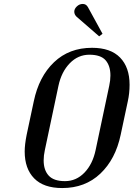

<svg xmlns="http://www.w3.org/2000/svg" viewBox="-20 -942 676 972"><path d="M295 10Q201 10 153 -39Q105 -88 105 -175Q105 -210 115 -260L151 -429Q177 -554 253.5 -627Q330 -700 446 -700Q540 -700 588 -650.5Q636 -601 636 -513Q636 -470 627 -429L591 -260Q565 -136 488 -63Q411 10 295 10ZM539 -560Q539 -609 514.5 -637Q490 -665 432.5 -665Q375 -665 333 -621.5Q291 -578 276 -508L207 -182Q201 -155 201 -130Q201 -81 226.5 -53Q252 -25 309 -25Q366 -25 407.5 -68Q449 -111 464 -182L533 -508Q539 -535 539 -560ZM367 -858Q356 -869 356 -883Q356 -897 369 -909.5Q382 -922 399 -922Q416 -922 425 -906L499 -771L482 -758Z"/></svg>

Font: Trochut
Style: Italic
Weight: 400
Italic angle: -12°
Designer: Andreu Balius
Foundry: Andreu Balius
Version: Version 1.001